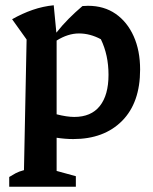

<svg xmlns="http://www.w3.org/2000/svg" viewBox="-20 -518 580 729"><path d="M15 191V154Q26 147 39 140Q52 133 71 128L81 -368L26 -445Q65 -467 104 -480.5Q143 -494 184 -498L194 -394Q217 -423 241.5 -447.5Q266 -472 293 -495Q304 -496 314 -496Q375 -496 419 -465.5Q463 -435 487.5 -380.5Q512 -326 512 -254Q512 -128 443.5 -59Q375 10 258 10Q228 10 195 5V131L268 151V191ZM280 -391Q238 -391 195 -364V-84Q234 -74 262 -74Q326 -74 359 -115.5Q392 -157 392 -234Q392 -309 363 -369Q322 -391 280 -391Z"/></svg>

Font: Piazzolla SemiBold
Style: Regular
Weight: 600
Designer: Juan Pablo del Peral
Foundry: Huerta Tipografica
Version: Version 1.330